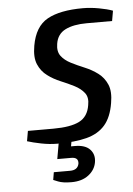

<svg xmlns="http://www.w3.org/2000/svg" viewBox="-50 -549 522 752"><g transform="rotate(-5 210.5 -172.5)"><path d="M158 10Q128 10 95.5 3.5Q63 -3 41 -10L48 -50H148Q216 -50 250.5 -67.5Q285 -85 292 -130Q298 -160 284 -178Q270 -196 245.5 -208.5Q221 -221 193 -232.5Q165 -244 141.5 -261.5Q118 -279 106 -307Q94 -335 102 -380Q115 -455 164.5 -482.5Q214 -510 304 -510Q334 -510 367 -504Q400 -498 421 -490L414 -450H314Q262 -450 230 -434Q198 -418 192 -380Q187 -350 200.5 -332Q214 -314 238.5 -301.5Q263 -289 291 -277.5Q319 -266 342.5 -248.5Q366 -231 378 -203Q390 -175 382 -130Q373 -75 346.5 -44.5Q320 -14 274 -2Q228 10 158 10ZM201 165Q167 165 148.5 157.5Q130 150 130 150L135 120H199Q229 120 234 95Q237 70 208 70H153L168 -15H218L211 25H226Q267 25 285.5 45Q304 65 299 95Q294 125 268 145Q242 165 201 165Z"/></g></svg>

Font: Cuprum
Style: Italic
Weight: 400
Italic angle: -10°
Designer: Jovanny Lemonad
Foundry: Jovanny Lemonad
Version: Version 3.000